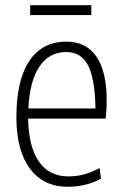

<svg xmlns="http://www.w3.org/2000/svg" viewBox="-20 -709 469 738"><path d="M241 9Q147 9 95 -61Q43 -131 43 -258Q43 -400 92.5 -474.5Q142 -549 236 -549Q311 -549 350.5 -491.5Q390 -434 390 -325Q390 -300 389 -284.5Q388 -269 386 -253H88Q90 -145 129.5 -88Q169 -31 242 -31Q274 -31 302.5 -38.5Q331 -46 363 -63L368 -22Q341 -7 308 1Q275 9 241 9ZM235 -509Q169 -509 131.5 -453Q94 -397 89 -292H347Q345 -406 318.5 -457.5Q292 -509 235 -509ZM96 -689H331V-651H96Z"/></svg>

Font: Encode Sans Compressed
Style: ExtraLight
Weight: 200
Designer: Pablo Impallari, Andres Torresi
Foundry: Pablo Impallari, Andres Torresi
Version: Version 1.000; ttfautohint (v1.00) -l 8 -r 50 -G 200 -x 14 -